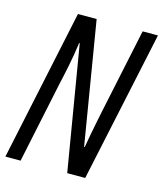

<svg xmlns="http://www.w3.org/2000/svg" viewBox="-108 -795 745 876"><g transform="rotate(15 264.5 -357.0)"><path d="M0 0 151.4 -713.9H239.7L335.4 -135.7H338.4Q344.2 -170.4 350.6 -203.9Q356.9 -237.3 362.8 -265.9Q368.7 -294.4 372.6 -314L457 -713.9H529.3L377 0H292L193.8 -587.4H190.9Q187.5 -561 182.6 -532Q177.7 -502.9 172.1 -475.1Q166.5 -447.3 161.4 -424.1Q156.2 -400.9 152.8 -385.7L71.8 0Z"/></g></svg>

Font: Open Sans Condensed
Style: Italic
Weight: 400
Width: 3
Italic angle: -12°
Designer: Monotype Design Team
Foundry: Monotype Imaging Inc.
Version: Version 3.000